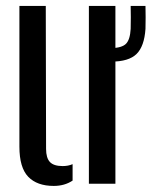

<svg xmlns="http://www.w3.org/2000/svg" viewBox="-20 -620 536 648"><path d="M45.5 -125V-600H134.5L135.5 -117.5Q135.5 -87 148.5 -73.2Q161.5 -59.5 191.5 -59.5Q210.5 -59.5 225 -66V-10.5Q198 7.5 161.5 7.5Q105 7.5 75.2 -23.5Q45.5 -54.5 45.5 -125ZM280 0V-600H369.5V0ZM355 -412Q341.5 -412 329.5 -414V-458.5Q342 -457 355.5 -457.5Q392 -458.5 405.5 -472.5Q419 -486.5 421 -522.5Q421.5 -539 421.5 -562Q421.5 -585 421 -600H471Q471.5 -584.5 471.5 -561.5Q471.5 -538.5 471 -522.5Q467 -463.5 440.8 -437.8Q414.5 -412 355 -412Z"/></svg>

Font: Big Shoulders Stencil Text Medium
Style: Regular
Weight: 500
Designer: Patric King
Foundry: XO Type Co
Version: Version 1.000